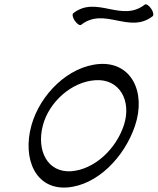

<svg xmlns="http://www.w3.org/2000/svg" viewBox="-20 -848 729 888"><path d="M355 -733C463 -818 578 -689 686 -773C692 -778 689 -794 679 -808C669 -823 656 -831 650 -827C542 -742 427 -871 319 -787C313 -782 316 -766 326 -752C336 -737 349 -729 355 -733ZM290 19C430 9 555 -121 604 -265C657 -421 588 -562 440 -552C297 -542 165 -412 125 -267C83 -112 145 29 290 19ZM178 -267C206 -376 311 -470 421 -477C532 -485 590 -383 553 -269C517 -159 417 -64 309 -56C200 -49 148 -151 178 -267Z"/></svg>

Font: Nupuram Light Oblique
Style: Regular
Weight: 300
Designer: Santhosh Thottingal (santhosh.thottingal@gmail.com)
Foundry: SMC
Version: Version 1.000